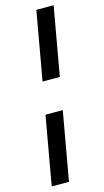

<svg xmlns="http://www.w3.org/2000/svg" viewBox="-127 -761 488 902"><g transform="rotate(-15 117.5 -310.0)"><path d="M92 -387 151 -720H235L176 -387ZM6 100 65 -233H149L90 100Z"/></g></svg>

Font: DM Sans 28pt
Style: Italic
Weight: 400
Italic angle: -10°
Version: Version 4.004;gftools[0.9.30]